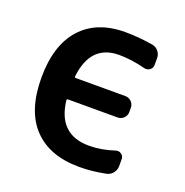

<svg xmlns="http://www.w3.org/2000/svg" viewBox="-104 -650 705 733"><g transform="rotate(20 249.0 -284.0)"><path d="M284.2 -555.7Q337.9 -555.7 397.5 -545.9Q412.1 -543 421.9 -531.2Q431.6 -519.5 431.6 -503.9V-476.6Q431.6 -462.9 421.4 -455.6Q411.1 -448.2 398.4 -451.2Q341.8 -465.8 292 -465.8Q175.8 -465.8 161.1 -330.1Q161.1 -326.2 166 -326.2H367.2Q381.8 -326.2 392.1 -315.9Q402.3 -305.7 402.3 -291V-273.4Q402.3 -259.8 392.1 -249.5Q381.8 -239.3 367.2 -239.3H166Q161.1 -239.3 161.1 -234.4Q168.9 -167 203.1 -134.8Q237.3 -100.6 301.8 -100.6Q350.6 -100.6 404.3 -118.2Q416 -122.1 426.3 -114.7Q436.5 -107.4 436.5 -95.7V-66.4Q436.5 -51.8 427.2 -39.6Q418 -27.3 403.3 -23.4Q347.7 -11.7 293.9 -11.7Q172.9 -11.7 107.4 -80.6Q42 -149.4 42 -283.2Q42 -415 105.5 -485.4Q168.9 -555.7 284.2 -555.7Z"/></g></svg>

Font: Gen Jyuu GothicL Medium
Style: Regular
Weight: 500
Designer: [Source Han Sans]
Ryoko NISHIZUKA  (kana & ideographs); Paul D. Hunt (Latin, Greek & Cyrillic); Wenlong ZHANG  (bopomofo
Version: Version 1.002.20150607